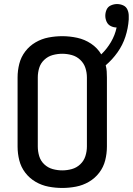

<svg xmlns="http://www.w3.org/2000/svg" viewBox="-20 -922 657 950"><path d="M288 8Q322 8 356 1.5Q390 -5 420 -22.5Q450 -40 471 -67.5Q492 -95 500.5 -128.5Q509 -162 509 -197V-539Q509 -554 508 -569Q507 -584 503 -599Q536 -627 561.5 -663Q587 -699 600.5 -740.5Q614 -782 617 -826Q617 -826 617 -826Q617 -826 617 -826V-827Q617 -831 617 -835.5Q617 -840 617 -844Q617 -860 610.5 -874.5Q604 -889 589.5 -895.5Q575 -902 559 -902Q544 -902 529 -895.5Q514 -889 507.5 -874.5Q501 -860 501 -844Q501 -829 507.5 -814.5Q514 -800 528 -793Q542 -786 557 -786Q549 -748 529 -714Q509 -680 481 -653Q462 -685 430.5 -706Q399 -727 362 -735Q325 -743 288 -743Q254 -743 220 -736.5Q186 -730 156 -712.5Q126 -695 105 -667.5Q84 -640 75.5 -606.5Q67 -573 67 -539V-197Q67 -162 75.5 -128.5Q84 -95 105 -67.5Q126 -40 156 -22.5Q186 -5 220 1.5Q254 8 288 8ZM288 -79Q264 -79 240.5 -85.5Q217 -92 199 -109Q181 -126 174 -149.5Q167 -173 167 -197V-539Q167 -563 174 -586Q181 -609 199 -626Q217 -643 240.5 -649.5Q264 -656 288 -656Q312 -656 335.5 -649.5Q359 -643 377 -626Q395 -609 402.5 -586Q410 -563 410 -539V-197Q410 -173 402.5 -149.5Q395 -126 377 -109Q359 -92 335.5 -85.5Q312 -79 288 -79Z"/></svg>

Font: Iosevka Sparkle Medium
Style: Regular
Weight: 500
Designer: Belleve Invis
Foundry: Belleve Invis
Version: Version 4.5.0; ttfautohint (v1.8.3)